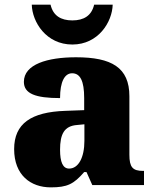

<svg xmlns="http://www.w3.org/2000/svg" viewBox="-20 -798 666 828"><path d="M292 -606C404 -606 464 -703 466 -778H386C375 -730 341 -710 292 -710C243 -710 209 -730 198 -778H117C119 -703 179 -606 292 -606ZM199 10C270 10 298 -4 343 -56H353L378 0H601V-61H597C552 -61 538 -77 538 -131V-383C538 -507 461 -551 308 -551C185 -551 83 -521 83 -445C83 -394 133 -375 239 -375C239 -446 259 -482 291 -482C326 -482 343 -449 343 -375V-323L262 -320C114 -315 41 -265 41 -155C41 -43 112 10 199 10ZM278 -71C251 -71 239 -99 239 -152C239 -220 257 -255 313 -259L344 -262V-191C344 -118 318 -71 278 -71Z"/></svg>

Font: Noto Serif Thai Black
Style: Regular
Weight: 900
Designer: Monotype Design Team
Foundry: Monotype Imaging Inc.
Version: Version 2.002